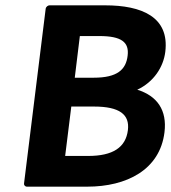

<svg xmlns="http://www.w3.org/2000/svg" viewBox="-20 -687 641 719"><path d="M70 0C69 5 73 12 81 12H307C454 12 579 -51 596 -192C606 -274 569 -328 494 -351C556 -380 592 -436 599 -493C615 -624 510 -667 374 -667H165C160 -667 152 -662 151 -654ZM260 -396 279 -552H352C435 -552 464 -529 458 -479C452 -426 419 -396 331 -396ZM224 -103 247 -288H332C428 -288 466 -258 459 -200C451 -135 403 -103 310 -103Z"/></svg>

Font: Falling Sky
Style: BdObl
Weight: 700
Designer: Paul D. Hunt
Foundry: Adobe Systems Incorporated
Version: Version 1.02